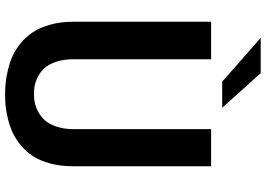

<svg xmlns="http://www.w3.org/2000/svg" viewBox="-160 -838 1009 728"><g transform="rotate(90 344.0 -473.5)"><path d="M609.9 -246.1Q609.9 -198.2 599.1 -159.2Q588.4 -120.1 571.3 -94Q554.2 -67.9 530 -48.1Q505.9 -28.3 481.9 -17.3Q458 -6.3 429.9 0.5Q401.9 7.3 380.6 9.3Q359.4 11.2 336.9 11.2Q314.5 11.2 293 9Q271.5 6.8 243.2 0Q214.8 -6.8 190.7 -17.8Q166.5 -28.8 142.3 -48.8Q118.2 -68.8 101.1 -95Q84 -121.1 73 -159.9Q62 -198.7 62 -246.1V-770H204.1V-248Q204.1 -210.4 213.9 -182.1Q223.6 -153.8 237.8 -138.2Q252 -122.6 271 -113Q290 -103.5 305.4 -100.8Q320.8 -98.1 336.9 -98.1Q352.1 -98.1 367.7 -101.1Q383.3 -104 402.1 -113.8Q420.9 -123.5 435.1 -138.9Q449.2 -154.3 459 -182.1Q468.8 -210 469.2 -246.1V-770H609.9ZM123 -958H256.8L388.2 -812H289.1Z"/></g></svg>

Font: Junction Bold
Style: Bold
Weight: 700
Designer: Caroline Hadilaksono
Foundry: Caroline Hadilaksono
Version: Version 001.001